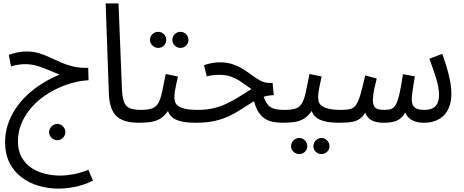

<svg xmlns="http://www.w3.org/2000/svg" viewBox="-20 -720 2740 1134"><path d="M319 108Q299 108 284.5 94Q270 80 270 61Q270 41 284.5 26.5Q299 12 319 12Q338 12 352 26.5Q366 41 366 60Q366 80 352 94Q338 108 319 108Z M326 394Q265 394 208.5 377.5Q152 361 107 327Q62 293 36 241Q10 189 10 118Q10 69 24.5 21.5Q39 -26 67 -70.5Q95 -115 136.5 -155Q178 -195 232 -228.5Q286 -262 351 -287L355 -272Q329 -280 302 -291.5Q275 -303 247 -314.5Q219 -326 189.5 -333.5Q160 -341 128 -341Q104 -341 83 -337Q62 -333 45 -328L32 -396Q52 -404 81 -410Q110 -416 139 -416Q177 -416 209.5 -406Q242 -396 272.5 -382Q303 -368 335 -353.5Q367 -339 405 -329Q443 -319 492 -319H501L503 -246Q457 -244 408 -230.5Q359 -217 312.5 -194.5Q266 -172 225 -140.5Q184 -109 153 -69.5Q122 -30 104 16Q86 62 86 114Q86 170 108 209Q130 248 165.5 271.5Q201 295 245.5 306Q290 317 335 317Q371 317 412 309.5Q453 302 502 283L529 347Q471 375 418.5 384.5Q366 394 326 394Z M801 5Q737 5 699 -13Q661 -31 643 -69Q625 -107 623 -167L604 -700H680L700 -199Q702 -150 711 -122Q720 -94 743 -82.5Q766 -71 811 -71Q832 -71 841.5 -61.5Q851 -52 851 -35Q851 -19 839.5 -7Q828 5 801 5Z M1046 -437Q1026 -437 1012 -451Q998 -465 998 -484Q998 -504 1012 -518Q1026 -532 1046 -532Q1065 -532 1079 -518Q1093 -504 1093 -484Q1093 -465 1079 -451Q1065 -437 1046 -437ZM915 -437Q895 -437 880.5 -451Q866 -465 866 -484Q866 -504 880 -518Q894 -532 915 -532Q934 -532 948 -518Q962 -504 962 -484Q962 -465 948 -451Q934 -437 915 -437Z M801 5 811 -71Q854 -71 878 -79.5Q902 -88 915 -111Q928 -134 937 -175.5Q946 -217 959 -283L1031 -268Q1027 -250 1022 -228Q1017 -206 1013.5 -184.5Q1010 -163 1010 -147Q1010 -132 1014 -118.5Q1018 -105 1032 -94.5Q1046 -84 1073.5 -77.5Q1101 -71 1149 -71Q1170 -71 1179.5 -61.5Q1189 -52 1189 -35Q1189 -19 1177.5 -7Q1166 5 1139 5Q1088 5 1055.5 -2Q1023 -9 1004 -22Q985 -35 976 -54.5Q967 -74 963 -99L991 -97Q975 -65 957 -45Q939 -25 917 -14Q895 -3 866.5 1Q838 5 801 5Z M1650 5Q1616 5 1588.5 -1Q1561 -7 1539 -23Q1517 -39 1501.5 -67Q1486 -95 1476 -140L1530 -169Q1543 -129 1557 -108Q1571 -87 1595 -79Q1619 -71 1660 -71Q1681 -71 1690.5 -61.5Q1700 -52 1700 -35Q1700 -19 1688.5 -7Q1677 5 1650 5ZM1139 5 1148 -71Q1197 -71 1237 -80Q1277 -89 1313 -105.5Q1349 -122 1386 -144.5Q1423 -167 1465 -194Q1433 -217 1405 -236Q1377 -255 1346.5 -266.5Q1316 -278 1277 -278Q1261 -278 1248.5 -277Q1236 -276 1225 -274Q1214 -272 1201 -269L1185 -335Q1207 -343 1231 -347.5Q1255 -352 1277 -352Q1323 -352 1357.5 -339.5Q1392 -327 1420 -309Q1448 -291 1472 -273Q1496 -255 1520.5 -242.5Q1545 -230 1574 -230H1590L1597 -158Q1559 -157 1528 -145Q1497 -133 1467.5 -114.5Q1438 -96 1406.5 -75.5Q1375 -55 1337.5 -36.5Q1300 -18 1251.5 -6.5Q1203 5 1139 5Z M1879 190Q1859 190 1845 176.5Q1831 163 1831 144Q1831 124 1845 109.5Q1859 95 1879 95Q1898 95 1912 109.5Q1926 124 1926 143Q1926 163 1912 176.5Q1898 190 1879 190ZM1748 190Q1728 190 1713.5 176.5Q1699 163 1699 144Q1699 124 1713 109.5Q1727 95 1748 95Q1767 95 1781 109.5Q1795 124 1795 143Q1795 163 1781 176.5Q1767 190 1748 190Z M1650 5 1660 -71Q1703 -71 1727 -79.5Q1751 -88 1764 -111Q1777 -134 1786 -175.5Q1795 -217 1808 -283L1880 -268Q1876 -250 1871 -228Q1866 -206 1862.5 -184.5Q1859 -163 1859 -147Q1859 -132 1863 -118.5Q1867 -105 1881 -94.5Q1895 -84 1922.5 -77.5Q1950 -71 1998 -71Q2019 -71 2028.5 -61.5Q2038 -52 2038 -35Q2038 -19 2026.5 -7Q2015 5 1988 5Q1937 5 1904.5 -2Q1872 -9 1853 -22Q1834 -35 1825 -54.5Q1816 -74 1812 -99L1840 -97Q1824 -65 1806 -45Q1788 -25 1766 -14Q1744 -3 1715.5 1Q1687 5 1650 5Z M1988 5 1998 -71Q2030 -71 2050 -76.5Q2070 -82 2083.5 -101.5Q2097 -121 2109 -162Q2121 -203 2137 -275L2205 -256Q2198 -227 2193 -206Q2188 -185 2185.5 -167Q2183 -149 2182 -130Q2182 -102 2194 -86.5Q2206 -71 2253 -71Q2276 -71 2291.5 -77Q2307 -83 2318.5 -103.5Q2330 -124 2339.5 -166.5Q2349 -209 2360 -282L2430 -269Q2427 -251 2423 -225Q2419 -199 2415.5 -173.5Q2412 -148 2412 -131Q2412 -115 2417.5 -101Q2423 -87 2439 -79Q2455 -71 2487 -71Q2516 -71 2535 -80.5Q2554 -90 2563.5 -110Q2573 -130 2573 -159Q2573 -202 2555.5 -258.5Q2538 -315 2516 -373L2592 -402Q2604 -370 2616.5 -329Q2629 -288 2637.5 -246Q2646 -204 2646 -168Q2646 -125 2634.5 -92.5Q2623 -60 2601.5 -38.5Q2580 -17 2550.5 -6Q2521 5 2485 5Q2449 5 2423.5 -5.5Q2398 -16 2383.5 -37Q2369 -58 2364 -93H2391Q2376 -53 2357 -32Q2338 -11 2311.5 -3Q2285 5 2244 5Q2216 5 2190 -3Q2164 -11 2147.5 -34Q2131 -57 2130 -101L2160 -107Q2143 -56 2120.5 -32Q2098 -8 2066 -1.5Q2034 5 1988 5Z"/></svg>

Font: Noto Sans Arabic Condensed
Style: Regular
Weight: 400
Width: 3
Designer: Monotype Design Team, Nadine Chahine, Nizar Qandah and Khaled Hosny
Foundry: Monotype Imaging Inc.
Version: Version 2.012